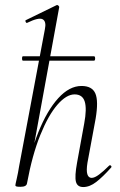

<svg xmlns="http://www.w3.org/2000/svg" viewBox="-20 -746 483 775"><path d="M73 -501Q69 -501 69 -510Q69 -519 73 -519H359Q364 -519 364 -510Q364 -501 359 -501ZM63 8Q50 8 46 6.5Q42 5 42 2Q42 -1 47.5 -24.5Q53 -48 57 -74L161 -627Q168 -659 152.5 -668Q137 -677 90 -654Q86 -652 83.5 -658Q81 -664 85 -665L208 -725Q212 -727 216 -723Q220 -719 219 -717L89 -6Q87 8 63 8ZM316 9Q292 9 286.5 -12.5Q281 -34 291 -89L320 -248Q331 -307 322 -336Q313 -365 281 -365Q248 -365 211.5 -323Q175 -281 142.5 -200.5Q110 -120 89 -6L78 -7Q99 -123 134.5 -211.5Q170 -300 215 -349.5Q260 -399 309 -399Q352 -399 365 -368.5Q378 -338 366 -267L333 -89Q328 -58 332.5 -43Q337 -28 350 -28Q362 -28 380 -41.5Q398 -55 420 -77Q424 -81 428 -77Q432 -73 428 -69Q395 -32 368.5 -11.5Q342 9 316 9Z"/></svg>

Font: Cormorant Light
Style: Italic
Weight: 300
Italic angle: -10°
Designer: Christian Thalmann (Catharsis Fonts)
Foundry: Catharsis Fonts
Version: Version 4.000